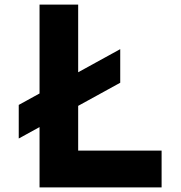

<svg xmlns="http://www.w3.org/2000/svg" viewBox="-20 -820 790 840"><path d="M62 -214V-361L506 -605V-458ZM153 0V-800H322V-161H687V0Z"/></svg>

Font: Martian Mono SemiExpanded
Style: Bold
Weight: 700
Width: 6
Designer: Roman Shamin
Foundry: Evil Martians
Version: Version 1.000